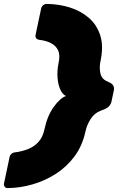

<svg xmlns="http://www.w3.org/2000/svg" viewBox="-75 -796 599 974"><path d="M166 -776Q225 -775 279.5 -758Q334 -741 375 -706Q416 -671 433.5 -616.5Q451 -562 435 -487Q428 -455 434 -425.5Q440 -396 467 -384L482 -377Q509 -364 502 -335L491 -283Q486 -254 453 -241L435 -234Q404 -222 385 -192.5Q366 -163 359 -131Q343 -56 302.5 -2Q262 52 206.5 87Q151 122 89.5 139.5Q28 157 -30 158H-37Q-46 158 -51 151.5Q-56 145 -55 136L-26 -1Q-24 -10 -16.5 -16Q-9 -22 -2 -23H1Q38 -28 69 -40.5Q100 -53 121.5 -77.5Q143 -102 151 -142Q165 -208 197.5 -253.5Q230 -299 260 -309Q243 -316 231.5 -340.5Q220 -365 217 -400.5Q214 -436 222 -476Q231 -516 220 -540Q209 -564 184 -577Q159 -590 124 -594L120 -595Q113 -596 108.5 -602Q104 -608 105 -617L134 -754Q136 -763 144 -769.5Q152 -776 161 -776Z"/></svg>

Font: Rubik Light Black
Style: Italic
Weight: 900
Italic angle: -12°
Version: Version 2.104